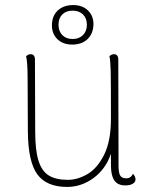

<svg xmlns="http://www.w3.org/2000/svg" viewBox="-20 -726 591 758"><path d="M515 -18Q515 -7 504 -0.5Q493 6 475 6Q445 6 431.5 -13.5Q418 -33 418 -73V-119Q397 -58 349 -23Q301 12 245 12Q164 12 127.5 -37.5Q91 -87 90 -207L89 -417Q89 -480 83 -504Q91 -512 101 -512Q118 -512 118 -490L119 -206Q119 -133 132 -91.5Q145 -50 173 -33Q201 -16 248 -16Q286 -16 325 -38.5Q364 -61 391 -115Q418 -169 418 -257Q418 -407 417 -447Q416 -487 412 -504Q420 -512 430 -512Q447 -512 447 -490L448 -72Q448 -44 454.5 -33Q461 -22 478 -22Q497 -22 505 -40Q515 -29 515 -18ZM349 -630Q348 -593 325.5 -571.5Q303 -550 265 -550Q229 -550 207 -571Q185 -592 185 -626Q185 -663 208 -684.5Q231 -706 269 -706Q305 -706 327 -685Q349 -664 349 -630ZM211 -628Q211 -603 226 -587.5Q241 -572 267 -572Q292 -572 307.5 -587.5Q323 -603 323 -628Q323 -654 307.5 -669Q292 -684 267 -684Q241 -684 226 -669Q211 -654 211 -628Z"/></svg>

Font: Arima Madurai Thin
Style: Regular
Weight: 250
Designer: Joana Correia and Natanael Gama
Foundry: NDISCOVER
Version: Version 1.019; ttfautohint (v1.5) -l 7 -r 28 -G 50 -x 13 -D 